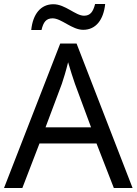

<svg xmlns="http://www.w3.org/2000/svg" viewBox="-20 -933 679 953"><path d="M135 -784H186C195 -823 209 -842 241 -842C285 -842 337 -785 393 -785C456 -785 494 -835 502 -913H452C442 -874 428 -855 397 -855C355 -855 304 -912 245 -912C182 -912 143 -863 135 -784ZM545 0H638L360 -717H279L0 0H91L176 -221H459ZM352 -517 432 -301H206L287 -517C295 -540 308 -583 318 -624C325 -599 346 -533 352 -517Z"/></svg>

Font: Noto Sans Nandinagari
Style: Regular
Weight: 400
Designer: Ek Type
Foundry: Ek Type
Version: Version 1.002